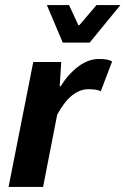

<svg xmlns="http://www.w3.org/2000/svg" viewBox="-20 -742 498 762"><path d="M112 -496H223L217 -400H221Q250 -447 290 -477.5Q330 -508 373 -508Q392 -508 404.5 -505.5Q417 -503 425 -498L380 -380Q370 -385 356.5 -386.5Q343 -388 331 -388Q298 -388 267 -364Q236 -340 207 -287L151 0H14ZM336 -573H229L166 -722H254L291 -642H295L363 -722H458Z"/></svg>

Font: mr_Source Sans Pro
Style: Bold Italic
Weight: 700
Italic angle: -11°
Designer: Paul D. Hunt
Foundry: Adobe Systems Incorporated
Version: Version 1.036;July 10, 2024;FontCreator 11.5.0.2430 64-bit